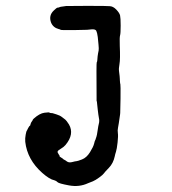

<svg xmlns="http://www.w3.org/2000/svg" viewBox="-20 -451 587 654"><path d="M353 -430Q365 -430 376 -418.5Q387 -407 389 -398.5Q391 -390 391 -363.5Q391 -337 389 -330.5Q387 -324 388 -295Q390 -249 387 -233Q384 -217 385.5 -208Q387 -199 387.5 -191.5Q388 -184 388 -184Q388 -184 388.5 -175Q389 -166 390 -164Q391 -162 390.5 -115Q390 -68 389.5 -66.5Q389 -65 389 -61Q384 -25 382 -16Q380 -7 381.5 2.5Q383 12 380.5 34.5Q378 57 375 66Q372 75 371 81Q366 105 351 120.5Q336 136 333.5 140Q331 144 318 153.5Q305 163 296.5 166.5Q288 170 280 173Q250 187 215 180.5Q180 174 176 169.5Q172 165 165 163Q149 160 124 138Q73 93 66 32Q65 20 67.5 7.5Q70 -5 71 -5.5Q72 -6 73.5 -10Q75 -14 76 -15Q77 -16 78.5 -19Q80 -22 81.5 -22.5Q83 -23 83 -24.5Q83 -26 84.5 -29.5Q86 -33 86 -33.5Q86 -34 89 -38Q92 -42 91.5 -42.5Q91 -43 95 -47Q115 -65 131.5 -67Q148 -69 148.5 -67.5Q149 -66 153.5 -66Q158 -66 159 -65.5Q160 -65 172 -61.5Q184 -58 191.5 -52Q199 -46 202.5 -43.5Q206 -41 215 -27Q234 6 203 43Q197 50 187.5 55.5Q178 61 176.5 64.5Q175 68 179.5 74Q184 80 183 81Q182 82 188 85.5Q194 89 195 90.5Q196 92 199.5 93.5Q203 95 208 99Q215 104 226 101Q237 98 240.5 98Q244 98 259.5 92Q275 86 286.5 67.5Q298 49 300.5 38.5Q303 28 304 27Q305 26 306 22Q307 18 308.5 14.5Q310 11 312.5 -6.5Q315 -24 316.5 -29Q318 -34 318 -39.5Q318 -45 317 -48.5Q316 -52 315 -61Q314 -70 313 -77Q312 -84 311 -95.5Q310 -107 309.5 -106.5Q309 -106 309 -109Q309 -112 309 -121Q308 -237 309.5 -238.5Q311 -240 311.5 -246.5Q312 -253 312.5 -259Q313 -265 314 -269Q315 -273 316 -279Q317 -285 315.5 -299.5Q314 -314 313 -325Q311 -340 308 -346Q305 -352 292 -351Q279 -350 276.5 -349.5Q274 -349 231 -348.5Q188 -348 186.5 -349.5Q185 -351 180 -352Q161 -357 154 -374Q145 -398 163 -415Q173 -425 176.5 -425Q180 -425 182.5 -426.5Q185 -428 195 -429Q205 -430 205 -430.5Q205 -431 276.5 -431Q348 -431 353 -430Z"/></svg>

Font: TT2020 Style E
Style: Regular
Weight: 400
Version: Version 00.2